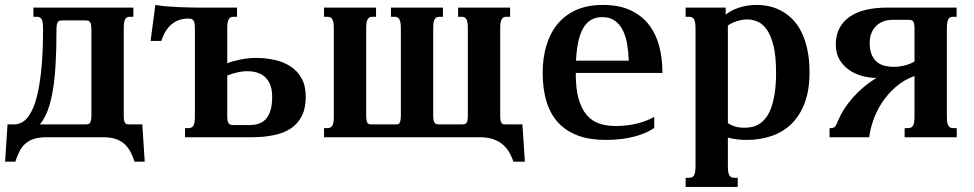

<svg xmlns="http://www.w3.org/2000/svg" viewBox="-35 -549 3895 768"><path d="M149.9 0Q122.1 0 102.3 6.1Q82.5 12.2 68.1 24.2Q53.7 36.1 43.9 54.4Q34.2 72.8 26.4 97.7H-14.6L-4.9 -51.3H21Q32.7 -51.3 45.9 -56.2Q59.1 -61 72 -75.2Q85 -89.4 96.7 -115.5Q108.4 -141.6 117.4 -184.1Q126.5 -226.6 131.8 -287.8Q137.2 -349.1 137.2 -433.6Q137.2 -448.7 135.7 -458Q134.3 -467.3 131.1 -472.7Q127.9 -478 123 -480Q118.2 -481.9 111.8 -481.9H98.6V-518.6H498.5V-481.9H485.4Q478.5 -481.9 473.9 -480Q469.2 -478 466.1 -472.7Q462.9 -467.3 461.4 -458Q460 -448.7 460 -433.6V-87.4Q460 -74.2 461.4 -67.1Q462.9 -60.1 466.1 -56.4Q469.2 -52.7 473.9 -52Q478.5 -51.3 485.4 -51.3H534.2L543.9 97.7H502.9Q495.1 72.8 484.6 54.4Q474.1 36.1 459.5 24.2Q444.8 12.2 425 6.1Q405.3 0 379.4 0ZM190.9 -428.7Q190.9 -353 187.5 -293.2Q184.1 -233.4 176.3 -187Q168.5 -140.6 155.8 -107.2Q143.1 -73.7 124.5 -51.3H304.2Q310.5 -51.3 315.7 -52Q320.8 -52.7 324 -56.4Q327.1 -60.1 328.9 -67.4Q330.6 -74.7 330.6 -87.4V-428.7Q330.6 -442.4 329.1 -450.2Q327.6 -458 324.2 -461.9Q320.8 -465.8 315.9 -466.6Q311 -467.3 304.7 -467.3H216.8Q210 -467.3 205.3 -466.6Q200.7 -465.8 197.3 -462.2Q193.8 -458.5 192.4 -450.7Q190.9 -442.9 190.9 -428.7Z M987.8 -317.4Q1025.4 -317.4 1061.5 -309.8Q1097.7 -302.2 1125.7 -284.4Q1153.8 -266.6 1170.9 -236.6Q1188 -206.5 1188 -161.6Q1188 -116.7 1172.6 -85.7Q1157.2 -54.7 1128.9 -35.6Q1100.6 -16.6 1060.1 -8.3Q1019.5 0 969.7 0H705.1V-36.6H718.8Q725.1 -36.6 730 -38.6Q734.9 -40.5 738.3 -45.9Q741.7 -51.3 743.2 -60.5Q744.6 -69.8 744.6 -85V-431.2Q744.6 -446.3 743.2 -454.8Q741.7 -463.4 738.3 -467.8Q734.9 -472.2 730 -473.4Q725.1 -474.6 718.8 -474.6H713.9Q677.2 -473.6 650.9 -451.4Q624.5 -429.2 610.4 -385.3H567.4L586.4 -529.3Q607.4 -525.4 633.3 -523.4Q659.2 -521.5 685.8 -520.3Q712.4 -519 737.1 -518.8Q761.7 -518.6 780.3 -518.6H913.1V-481.9H899.9Q893.1 -481.9 888.4 -480Q883.8 -478 880.4 -472.7Q877 -467.3 875.5 -458Q874 -448.7 874 -433.6V-295.9Q885.7 -300.8 900.1 -304.7Q914.6 -308.6 929.9 -311.5Q945.3 -314.5 960.2 -315.9Q975.1 -317.4 987.8 -317.4ZM962.4 -48.8Q981.4 -48.8 998 -53.7Q1014.6 -58.6 1027.1 -71.5Q1039.6 -84.5 1046.6 -106.2Q1053.7 -127.9 1053.7 -161.6Q1053.7 -190.4 1045.7 -210.2Q1037.6 -230 1023.9 -241.9Q1010.3 -253.9 992.4 -259Q974.6 -264.2 955.6 -264.2Q934.6 -264.2 913.6 -259.3Q892.6 -254.4 874 -246.6V-89.8Q874 -77.1 875 -69.1Q876 -61 878.9 -56.6Q881.8 -52.2 886.7 -50.5Q891.6 -48.8 899.9 -48.8Z M1965.8 -89.8Q1965.8 -75.2 1967.3 -67.4Q1968.8 -59.6 1972.2 -55.9Q1975.6 -52.2 1980.2 -51.8Q1984.9 -51.3 1991.7 -51.3H2054.7L2064.5 97.7H2018.6Q2011.2 75.2 2000 57.1Q1988.8 39.1 1972.7 26.4Q1956.5 13.7 1934.8 6.8Q1913.1 0 1885.3 0H1261.2V-36.6H1274.4Q1280.8 -36.6 1285.6 -38.6Q1290.5 -40.5 1293.9 -45.9Q1297.4 -51.3 1298.8 -60.5Q1300.3 -69.8 1300.3 -85V-433.6Q1300.3 -448.7 1298.8 -458Q1297.4 -467.3 1293.9 -472.7Q1290.5 -478 1285.6 -480Q1280.8 -481.9 1274.4 -481.9H1261.2V-518.6H1469.2V-481.9H1455.6Q1448.7 -481.9 1444.1 -480Q1439.5 -478 1436 -472.7Q1432.6 -467.3 1431.2 -458Q1429.7 -448.7 1429.7 -433.6V-89.8Q1429.7 -75.2 1431.2 -67.4Q1432.6 -59.6 1436 -55.9Q1439.5 -52.2 1444.1 -51.8Q1448.7 -51.3 1455.6 -51.3H1550.8Q1555.2 -51.3 1558.3 -52.7Q1561.5 -54.2 1563.7 -58.1Q1565.9 -62 1567.1 -69.6Q1568.4 -77.1 1568.4 -89.8V-433.6Q1568.4 -448.7 1566.9 -458Q1565.4 -467.3 1562 -472.7Q1558.6 -478 1553.7 -480Q1548.8 -481.9 1542.5 -481.9H1528.8V-518.6H1736.8V-481.9H1723.6Q1716.8 -481.9 1712.2 -480Q1707.5 -478 1704.1 -472.7Q1700.7 -467.3 1699.2 -458Q1697.8 -448.7 1697.8 -433.6V-89.8Q1697.8 -76.7 1699.2 -69.1Q1700.7 -61.5 1704.1 -57.4Q1707.5 -53.2 1712.2 -52.2Q1716.8 -51.3 1723.6 -51.3H1810.5Q1816.9 -51.3 1821.8 -52Q1826.7 -52.7 1830.1 -56.4Q1833.5 -60.1 1835 -67.9Q1836.4 -75.7 1836.4 -89.8V-433.6Q1836.4 -448.7 1835 -458Q1833.5 -467.3 1830.1 -472.7Q1826.7 -478 1821.8 -480Q1816.9 -481.9 1810.5 -481.9H1797.4V-518.6H2005.4V-481.9H1991.7Q1984.9 -481.9 1980.2 -480Q1975.6 -478 1972.2 -472.7Q1968.8 -467.3 1967.3 -458Q1965.8 -448.7 1965.8 -433.6Z M2376.5 -529.3Q2441.4 -529.3 2486.8 -508.1Q2532.2 -486.8 2560.5 -450.2Q2588.9 -413.6 2601.8 -364.7Q2614.7 -315.9 2614.7 -260.3V-257.3H2268.1V-253.9Q2268.1 -193.4 2279.5 -153.3Q2291 -113.3 2311.8 -89.1Q2332.5 -64.9 2361.8 -54.9Q2391.1 -44.9 2427.2 -44.9Q2473.1 -44.9 2512.7 -54.7Q2552.2 -64.5 2582 -81.5V-37.1Q2567.4 -27.3 2548.8 -18.8Q2530.3 -10.3 2506.3 -3.7Q2482.4 2.9 2453.1 6.8Q2423.8 10.7 2387.7 10.7Q2263.7 10.7 2199.7 -56.4Q2135.7 -123.5 2135.7 -259.3Q2135.7 -315.4 2149.9 -364.7Q2164.1 -414.1 2193.4 -450.7Q2222.7 -487.3 2268.1 -508.3Q2313.5 -529.3 2376.5 -529.3ZM2480 -306.2Q2479 -339.8 2473.9 -371.1Q2468.8 -402.3 2456.8 -426.8Q2444.8 -451.2 2424.8 -465.8Q2404.8 -480.5 2374 -480.5Q2347.2 -480.5 2328.4 -469Q2309.6 -457.5 2297.1 -435.3Q2284.7 -413.1 2277.8 -380.6Q2271 -348.1 2269 -306.2Z M2876.5 -56.2Q2884.3 -50.8 2900.9 -44.4Q2917.5 -38.1 2944.3 -38.1Q2958.5 -38.1 2973.4 -41.3Q2988.3 -44.4 3002.2 -53.2Q3016.1 -62 3028.3 -77.4Q3040.5 -92.8 3049.6 -117.4Q3058.6 -142.1 3064 -177Q3069.3 -211.9 3069.3 -259.3Q3069.3 -324.2 3059.1 -365.5Q3048.8 -406.7 3032.5 -430.2Q3016.1 -453.6 2995.6 -462.4Q2975.1 -471.2 2954.1 -471.2Q2939.5 -471.2 2926 -468Q2912.6 -464.8 2902.1 -460.7Q2891.6 -456.5 2884.8 -452.4Q2877.9 -448.2 2876.5 -446.3ZM2747.1 -433.6Q2747.1 -448.7 2745.6 -458Q2744.1 -467.3 2740.7 -472.7Q2737.3 -478 2732.4 -480Q2727.5 -481.9 2721.2 -481.9H2707.5V-518.6H2867.7V-490.2Q2886.7 -506.8 2919.9 -518.1Q2953.1 -529.3 2991.7 -529.3Q3016.6 -529.3 3042 -523.7Q3067.4 -518.1 3090.8 -505.4Q3114.3 -492.7 3134.8 -472.2Q3155.3 -451.7 3170.4 -421.6Q3185.5 -391.6 3194.3 -351.3Q3203.1 -311 3203.1 -259.3Q3203.1 -189.5 3184.3 -138.7Q3165.5 -87.9 3132.1 -54.7Q3098.6 -21.5 3052.2 -5.4Q3005.9 10.7 2951.2 10.7Q2932.6 10.7 2913.8 8.5Q2895 6.3 2876.5 1.5V113.8Q2876.5 128.9 2877.9 138.2Q2879.4 147.5 2882.8 152.8Q2886.2 158.2 2890.9 160.2Q2895.5 162.1 2902.3 162.1H2916V198.7H2707.5V162.1H2721.2Q2727.5 162.1 2732.4 160.2Q2737.3 158.2 2740.7 152.8Q2744.1 147.5 2745.6 138.2Q2747.1 128.9 2747.1 113.8Z M3441.9 0H3283.2V-36.6H3289.1Q3293.9 -36.6 3297.6 -37.8Q3301.3 -39.1 3304.7 -42.5Q3308.1 -45.9 3311.3 -52.5Q3314.5 -59.1 3318.8 -69.8Q3327.1 -90.3 3341.6 -112.8Q3356 -135.3 3375.5 -157.5Q3395 -179.7 3419.2 -200.2Q3443.4 -220.7 3471.2 -237.3Q3441.4 -237.3 3412.1 -245.6Q3382.8 -253.9 3359.9 -270.3Q3336.9 -286.6 3322.5 -311.8Q3308.1 -336.9 3308.1 -370.6Q3308.1 -407.7 3322.5 -435.5Q3336.9 -463.4 3363.5 -481.9Q3390.1 -500.5 3428 -509.5Q3465.8 -518.6 3513.2 -518.6H3791.5V-481.9H3778.3Q3771.5 -481.9 3766.8 -480Q3762.2 -478 3758.8 -472.7Q3755.4 -467.3 3753.9 -458Q3752.4 -448.7 3752.4 -433.6V-85Q3752.4 -69.8 3753.9 -60.5Q3755.4 -51.3 3758.8 -45.9Q3762.2 -40.5 3766.8 -38.6Q3771.5 -36.6 3778.3 -36.6H3792V0H3583.5V-36.6H3597.2Q3603.5 -36.6 3608.4 -38.6Q3613.3 -40.5 3616.7 -45.9Q3620.1 -51.3 3621.6 -60.5Q3623 -69.8 3623 -85V-245.1Q3580.1 -229.5 3547.6 -200.9Q3515.1 -172.4 3492.7 -137.9Q3470.2 -103.5 3457.8 -67.1Q3445.3 -30.8 3441.9 0ZM3534.7 -469.7Q3515.6 -469.7 3499 -463.6Q3482.4 -457.5 3470.2 -445.8Q3458 -434.1 3450.9 -417Q3443.8 -399.9 3443.8 -377.9Q3443.8 -347.2 3452.6 -328.4Q3461.4 -309.6 3475.3 -299.1Q3489.3 -288.6 3506.6 -285.2Q3523.9 -281.7 3540.5 -281.7Q3557.1 -281.7 3570.1 -284.2Q3583 -286.6 3593.3 -289.8Q3603.5 -293 3610.8 -296.6Q3618.2 -300.3 3623 -303.2V-431.2Q3623 -443.8 3621.8 -451.4Q3620.6 -459 3617.7 -463.1Q3614.7 -467.3 3610.1 -468.5Q3605.5 -469.7 3599.1 -469.7Z"/></svg>

Font: Arian AMU Serif
Style: Bold
Weight: 700
Designer: Ruben Hakobyan (Tarumian)
Foundry: Ruben Hakobyan (Tarumian)
Version: Version 1.002